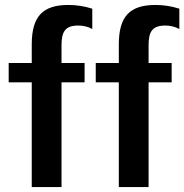

<svg xmlns="http://www.w3.org/2000/svg" viewBox="-20 -754 743 774"><path d="M228 -500V-572C228 -626 243 -651 295 -651C314 -651 334 -647 352 -637V-719C320 -729 289 -734 256 -734C153 -734 108 -689 108 -575V-500H15V-422H108V0H228V-422H321V-500ZM579 -500V-572C579 -626 594 -651 646 -651C665 -651 685 -647 703 -637V-719C671 -729 640 -734 607 -734C504 -734 459 -689 459 -575V-500H366V-422H459V0H579V-422H672V-500Z"/></svg>

Font: Perun SemiBold
Style: Regular
Weight: 600
Foundry: Copyright (c) Stefan Peev, Context Ltd, 2016
Version: Version 1.089